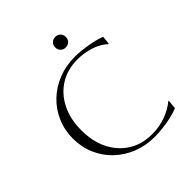

<svg xmlns="http://www.w3.org/2000/svg" viewBox="-238 -1056 1234 1234"><g transform="rotate(-45 379.0 -439.5)"><path d="M688 -86 682 -25Q654 -13 614 -4Q574 5 533 9.5Q492 14 460 14Q379 14 310 -13.5Q241 -41 189.5 -90Q138 -139 109 -205.5Q80 -272 80 -350Q80 -428 109 -494.5Q138 -561 189.5 -610Q241 -659 310 -686.5Q379 -714 460 -714Q493 -714 534 -709Q575 -704 614 -695.5Q653 -687 680 -676L675 -620H669Q632 -654 576 -672Q520 -690 460 -690Q370 -690 301.5 -647.5Q233 -605 194.5 -528.5Q156 -452 156 -350Q156 -247 194.5 -171Q233 -95 301 -52.5Q369 -10 460 -10Q528 -10 586.5 -32Q645 -54 682 -86ZM414 -845Q414 -866 427.5 -879.5Q441 -893 462 -893Q483 -893 496.5 -879.5Q510 -866 510 -845Q510 -824 496.5 -810.5Q483 -797 462 -797Q441 -797 427.5 -810.5Q414 -824 414 -845Z"/></g></svg>

Font: Aboreto
Style: Regular
Weight: 400
Designer: Dominik Jáger
Foundry: Dominik Jáger
Version: Version 1.001; ttfautohint (v1.8.4.7-5d5b)